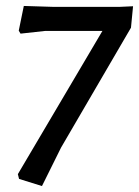

<svg xmlns="http://www.w3.org/2000/svg" viewBox="-20 -524 467 645"><path d="M60 -504 157 -501H383L427 -503L420 -431L185 -28L121 101L44 77L40 61L324 -420H131L49 -411L43 -421Z"/></svg>

Font: Alegreya Sans SC Medium
Style: Italic
Weight: 500
Italic angle: -7°
Designer: Juan Pablo del Peral
Foundry: Huerta Tipografica
Version: Version 2.007